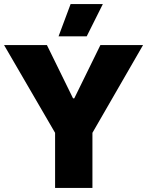

<svg xmlns="http://www.w3.org/2000/svg" viewBox="-26 -921 721 941"><path d="M478 -901H320L261 -743H399ZM244 0H427V-270L675 -700H466L338 -439H332L204 -700H-6L244 -270Z"/></svg>

Font: Fixel Display ExtraBold
Style: Regular
Weight: 800
Designer: AlfaBravo + MacPaw
Foundry: Kyrylo Tkachov, Marchela Mozhyna, Serhii Makarenko, Maria Weinstein, Zakhar Kryvoshyya
Version: Version 1.211